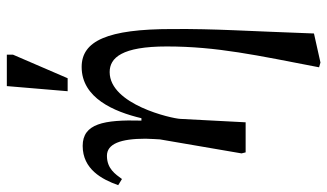

<svg xmlns="http://www.w3.org/2000/svg" viewBox="-230 -521 958 562"><g transform="rotate(-90 249.0 -240.0)"><path d="M81 -12 84 0H172L182 -191C183 -216 224 -398 319 -398C361 -398 394 -362 394 -231C394 -84 368 33 333 215L347 219L432 200C439 2 446 -88 445 -215C445 -405 410 -480 334 -480C243 -480 203 -385 184 -305H177C180 -415 168 -477 103 -477C35 -477 5 -421 -12 -373L6 -362C20 -381 36 -406 74 -406C109 -406 124 -366 124 -293C124 -279 122 -256 122 -251ZM263 -521H301L370 -681V-699H278Z"/></g></svg>

Font: STIX Two Math
Style: Regular
Weight: 400
Designer: Ross Mills, John Hudson & Paul Hanslow, Tiro Typeworks Ltd; with portions MicroPress Inc., with additions and correction
Foundry: Tiro Typeworks Ltd
Version: Version 2.02 b142